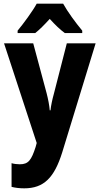

<svg xmlns="http://www.w3.org/2000/svg" viewBox="-20 -786 543 1046"><path d="M324 -766H180C159 -727 107 -656 76 -619V-606H172C195 -624 221 -650 251 -683C281 -650 307 -625 333 -606H428V-619C390 -665 349 -721 324 -766ZM2 -550 180 -7 174 15C151 86 135 109 88 109C73 109 56 107 43 103V232C63 237 85 240 112 240C219 240 276 182 319 44L501 -550H344L274 -277C264 -241 258 -211 255 -185H251C249 -212 242 -247 234 -278L161 -550Z"/></svg>

Font: Noto Sans Georgian Condensed ExtraBold
Style: Regular
Weight: 800
Width: 3
Designer: Monotype Design Team, Akaki Razmadze
Foundry: Google LLC
Version: Version 2.005